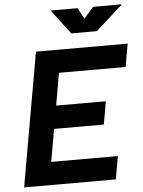

<svg xmlns="http://www.w3.org/2000/svg" viewBox="-60 -945 741 992"><g transform="rotate(-5 311.0 -449.0)"><path d="M24.4 0H500L521 -119.1H175.3L205.1 -287.6H462.9L483.9 -406.7H226.1L255.4 -574.2H601.1L622.1 -693.4H146.5L125.5 -574.2ZM336.4 -771.5H469.2L610.4 -898.4H460.4L410.6 -841.3L380.4 -898.4H240.2Z"/></g></svg>

Font: Cascadia Code
Style: Bold Italic
Weight: 700
Italic angle: -10°
Monospace: yes
Designer: Aaron Bell
Foundry: Saja Typeworks
Version: Version 2404.023